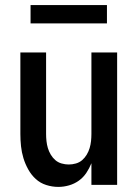

<svg xmlns="http://www.w3.org/2000/svg" viewBox="-20 -726 540 754"><path d="M209 8Q185 8 161.5 0.5Q138 -7 120.5 -23Q103 -39 91 -60.5Q79 -82 72 -105Q65 -128 62.5 -152Q60 -176 60 -200V-520H161V-200Q161 -186 162.5 -172Q164 -158 168 -144.5Q172 -131 179.5 -118.5Q187 -106 197.5 -97Q208 -88 222 -84Q236 -80 250 -80Q264 -80 278 -84Q292 -88 302.5 -97Q313 -106 320.5 -118.5Q328 -131 332 -144.5Q336 -158 337.5 -172Q339 -186 339 -200V-520H440V0H339V-85Q331 -65 319 -47Q307 -29 289.5 -16.5Q272 -4 251 2Q230 8 209 8ZM100 -634V-706H400V-634Z"/></svg>

Font: Iosevka SS04 Semibold
Style: Regular
Weight: 600
Monospace: yes
Designer: Belleve Invis
Foundry: Belleve Invis
Version: Version 19.0.0; ttfautohint (v1.8.4)